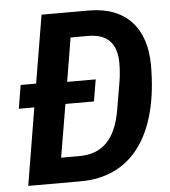

<svg xmlns="http://www.w3.org/2000/svg" viewBox="-51 -744 702 791"><g transform="rotate(-5 300.0 -349.0)"><path d="M34 0H251C461 0 581 -161 581 -451C581 -605 499 -698 346 -698H150L103 -417H39L23 -320H87ZM179 -104 216 -323H334L349 -413H231L261 -594H333C413 -594 452 -553 452 -470C452 -448 450 -420 446 -396L426 -279C406 -162 351 -104 255 -104Z"/></g></svg>

Font: IBM Plex Mono SmBld
Style: Italic
Weight: 600
Italic angle: -9.5°
Monospace: yes
Designer: Mike Abbink, Paul van der Laan, Pieter van Rosmalen
Foundry: Bold Monday
Version: Version 2.004